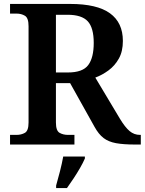

<svg xmlns="http://www.w3.org/2000/svg" viewBox="-20 -734 735 975"><path d="M31 0V-49H64Q88 -49 106.5 -59.5Q125 -70 125 -112V-601Q125 -643 106.5 -654Q88 -665 64 -665H31V-714H336Q473 -714 538.5 -666.5Q604 -619 604 -526Q604 -473 583.5 -436.5Q563 -400 531 -376.5Q499 -353 464 -340L589 -131Q615 -88 638 -68.5Q661 -49 691 -49H695V0H668Q607 0 569 -7Q531 -14 506 -33Q481 -52 460 -90L336 -312H264V-112Q264 -70 282.5 -59.5Q301 -49 325 -49H358V0ZM325 -366Q400 -366 428 -403.5Q456 -441 456 -516Q456 -593 425.5 -626Q395 -659 323 -659H264V-366ZM265 208Q274 177 284.5 136Q295 95 301 61H411V71Q402 92 386.5 119Q371 146 353 173Q335 200 320 221H265Z"/></svg>

Font: Noto Naskh Arabic UI Semi
Style: Bold
Weight: 700
Designer: Monotype Design Team, David Williams, Mohamad Dakak and Nizar Qandah
Foundry: Monotype Imaging Inc.
Version: Version 2.014; ttfautohint (v1.8.4.7-5d5b)